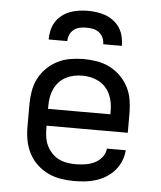

<svg xmlns="http://www.w3.org/2000/svg" viewBox="-53 -786 706 841"><g transform="rotate(5 300.0 -366.0)"><path d="M302 8Q273 8 243.5 3Q214 -2 187.5 -15Q161 -28 139.5 -48.5Q118 -69 104.5 -95.5Q91 -122 85.5 -151Q80 -180 80 -210V-310Q80 -339 85 -368.5Q90 -398 103.5 -424Q117 -450 138.5 -471Q160 -492 186 -505Q212 -518 241.5 -523Q271 -528 300 -528Q329 -528 358.5 -523Q388 -518 414 -505Q440 -492 461.5 -471Q483 -450 496.5 -424Q510 -398 515 -368.5Q520 -339 520 -310V-223H163V-210Q163 -191 166 -172Q169 -153 177 -136Q185 -119 198.5 -104.5Q212 -90 228.5 -81.5Q245 -73 264 -69.5Q283 -66 302 -66Q324 -66 345 -69Q366 -72 385.5 -81Q405 -90 419 -107Q433 -124 435 -146H518Q516 -121 506.5 -98Q497 -75 481 -56.5Q465 -38 444 -25Q423 -12 399.5 -4.5Q376 3 351.5 5.5Q327 8 302 8ZM163 -297H437V-310Q437 -329 434 -347.5Q431 -366 423 -383.5Q415 -401 402.5 -415Q390 -429 373 -438Q356 -447 337.5 -451Q319 -455 300 -455Q281 -455 262.5 -451Q244 -447 227 -438Q210 -429 197.5 -415Q185 -401 177 -383.5Q169 -366 166 -347.5Q163 -329 163 -310ZM139 -600Q139 -620 143.5 -640Q148 -660 158.5 -677Q169 -694 185.5 -707Q202 -720 220.5 -727Q239 -734 259.5 -737Q280 -740 300 -740Q320 -740 340.5 -737Q361 -734 379.5 -727Q398 -720 414.5 -707Q431 -694 441.5 -677Q452 -660 456.5 -640Q461 -620 461 -600H379Q379 -615 373 -628.5Q367 -642 355.5 -651Q344 -660 329.5 -663Q315 -666 300 -666Q285 -666 270.5 -663Q256 -660 244.5 -651Q233 -642 227 -628.5Q221 -615 221 -600Z"/></g></svg>

Font: Iosevka Custom Extended
Style: Regular
Weight: 400
Width: 7
Monospace: yes
Designer: Belleve Invis
Foundry: Belleve Invis
Version: Version 11.2.4; ttfautohint (v1.8.4)